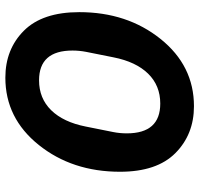

<svg xmlns="http://www.w3.org/2000/svg" viewBox="-34 -716 762 735"><g transform="rotate(-90 347.5 -349.0)"><path d="M308 12Q200 12 128.5 -59Q57 -130 57 -271Q57 -454 159.5 -582Q262 -710 417 -710Q526 -710 597 -639Q668 -568 668 -427Q668 -244 565.5 -116Q463 12 308 12ZM318 -117Q387 -117 432.5 -163.5Q478 -210 495 -296L516 -401Q521 -427 521 -453Q521 -581 407 -581Q338 -581 292.5 -534.5Q247 -488 230 -402L209 -297Q204 -272 204 -245Q204 -117 318 -117Z"/></g></svg>

Font: Aneliza
Style: Bold Italic
Weight: 700
Italic angle: -11.31°
Designer: Mike Abbink, Paul van der Laan, Pieter van Rosmalen
Foundry: Bold Monday
Version: Version 3.0